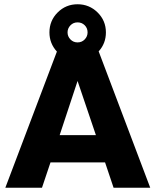

<svg xmlns="http://www.w3.org/2000/svg" viewBox="-20 -881 730 901"><path d="M477 -729Q477 -677 443 -640L685 0H513L473 -119H217L177 0H5L247 -639Q212 -677 212 -729Q212 -784 250.5 -822.5Q289 -861 344 -861Q399 -861 438 -822.5Q477 -784 477 -729ZM260 -247H430L344 -501ZM391 -729Q391 -749 377.5 -762.5Q364 -776 344 -776Q324 -776 310.5 -762Q297 -748 297 -729Q297 -710 310.5 -696Q324 -682 344 -682Q364 -682 377.5 -696Q391 -710 391 -729Z"/></svg>

Font: Atkinson Hyperlegible Pro
Style: Bold
Weight: 700
Designer: Elliott Scott, Megan Eiswerth, Linus Boman, Theodore Petrosky, Jacob Perez
Foundry: Braille Institute
Version: Version 1.5.1